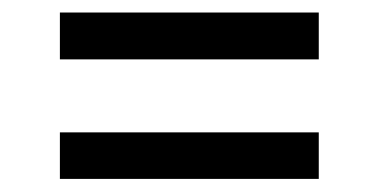

<svg xmlns="http://www.w3.org/2000/svg" viewBox="-20 -403 589 302"><path d="M481.4 -309.6H74.2V-383.3H481.4ZM481.4 -121.6H74.2V-194.8H481.4Z"/></svg>

Font: Vazirmatn UI
Style: Regular
Weight: 400
Designer: Saber Rastikerdar
Foundry: Saber Rastikerdar
Version: Version 33.003